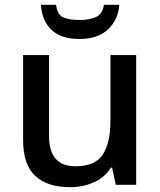

<svg xmlns="http://www.w3.org/2000/svg" viewBox="-20 -768 667 798"><path d="M546 -539V0H461L446 -71H441Q414 -29 368.5 -9.5Q323 10 271 10Q177 10 126.5 -37Q76 -84 76 -186V-539H184V-202Q184 -77 293 -77Q376 -77 407.5 -126Q439 -175 439 -267V-539ZM476 -748Q471 -685 428.5 -645.5Q386 -606 311 -606Q233 -606 193.5 -644.5Q154 -683 150 -748H213Q218 -707 242.5 -696Q267 -685 312 -685Q350 -685 378 -697Q406 -709 412 -748Z"/></svg>

Font: Noto Sans Lao Medium
Style: Regular
Weight: 500
Designer: Monotype Design Team
Foundry: Monotype Imaging Inc.
Version: Version 2.003; ttfautohint (v1.8.4.7-5d5b)